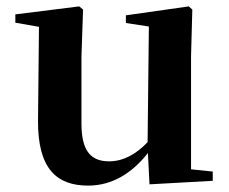

<svg xmlns="http://www.w3.org/2000/svg" viewBox="-20 -565 718 601"><path d="M448 12 646 1V-28L578 -35V-389L582 -535L571 -545L374 -517V-493L446 -482L442 -120C407 -83 366 -60 322 -60C267 -60 235 -89 235 -178V-389L240 -535L228 -545L28 -520V-494L102 -481L99 -188C98 -37 157 16 256 16C333 16 395 -25 443 -86Z"/></svg>

Font: Noto Serif JP
Style: Bold
Weight: 700
Designer: Ryoko NISHIZUKA 西塚涼子 (kana & ideographs); Frank Grießhammer (Latin, Greek & Cyrillic); Wenlong ZHANG 张文龙 (bopomofo); San
Foundry: Adobe
Version: Version 2.001;hotconv 1.1.0;makeotfexe 2.6.0